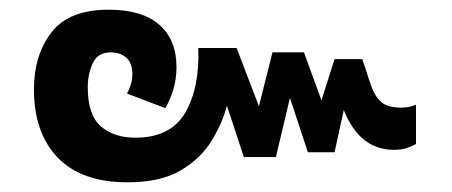

<svg xmlns="http://www.w3.org/2000/svg" viewBox="-20 -446 933 396"><path d="M243 -70Q148 -70 99 -121Q50 -172 50 -262Q50 -332 86 -379Q122 -426 204 -426Q273 -426 308.5 -395Q344 -364 344 -308Q344 -283 337.5 -261.5Q331 -240 321 -223L242 -253Q246 -260 249.5 -271Q253 -282 253 -293Q253 -316 240.5 -327Q228 -338 208 -338Q182 -338 171.5 -316Q161 -294 161 -266Q161 -209 188 -185.5Q215 -162 259 -162Q332 -162 362 -213.5Q392 -265 389 -347H468L514 -227L542 -338H607L643 -239L670 -324H727L733 -307Q740 -284 747 -265Q754 -246 767 -235Q780 -224 807 -224Q818 -224 825.5 -226Q833 -228 838 -230V-149Q829 -144 818.5 -140.5Q808 -137 792 -137Q722 -137 689 -219L670 -132H615L578 -244L549 -122H483L448 -228Q439 -193 417 -156.5Q395 -120 353.5 -95Q312 -70 243 -70Z"/></svg>

Font: Noto Sans Thai UI SemBd
Style: Regular
Weight: 600
Designer: Monotype Design Team
Foundry: Monotype Imaging Inc.
Version: Version 2.000;GOOG;noto-source:20170915:90ef993387c0